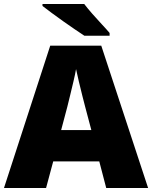

<svg xmlns="http://www.w3.org/2000/svg" viewBox="-20 -947 766 967"><path d="M515 0 480 -134H248L212 0H0L233 -717H490L726 0ZM409 -409Q404 -428 395 -463.5Q386 -499 377 -537Q368 -575 363 -599Q359 -575 350.5 -539Q342 -503 333.5 -468Q325 -433 319 -409L288 -292H440ZM404 -927Q421 -905 444.5 -878Q468 -851 492 -825.5Q516 -800 532 -781V-767H405Q385 -780 356.5 -799.5Q328 -819 297.5 -840.5Q267 -862 239.5 -882.5Q212 -903 194 -917V-927Z"/></svg>

Font: Noto Sans Armenian Black
Style: Regular
Weight: 900
Version: Version 2.007